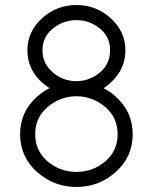

<svg xmlns="http://www.w3.org/2000/svg" viewBox="-20 -732 607 764"><path d="M284 -349Q348 -349 399 -306Q448 -264 448 -198Q448 -132 399 -90Q350 -48 284 -48Q219 -48 169 -90Q120 -132 120 -198Q120 -264 169 -306Q220 -349 284 -349ZM284 -652Q336 -652 378 -618Q418 -585 418 -532Q418 -478 378 -444Q358 -427 334 -418Q310 -409 284 -409Q231 -409 190 -444Q149 -479 149 -532Q149 -585 190 -618Q232 -652 284 -652ZM284 -712Q206 -712 148 -660Q89 -607 89 -532Q89 -456 148 -403Q155 -397 162.5 -391.5Q170 -386 177 -381Q151 -368 127 -347Q60 -287 60 -198Q60 -108 127 -48Q195 12 284 12Q374 12 441 -48Q508 -108 508 -198Q508 -287 441 -347Q429 -358 417.5 -366Q406 -374 392 -381Q400 -386 406.5 -391.5Q413 -397 420 -403Q479 -456 479 -532Q479 -607 420 -660Q362 -712 284 -712Z"/></svg>

Font: Unageo
Style: Light
Weight: 300
Designer: Richard Sepsi
Foundry: Richard Sepsi
Version: Version 2.000